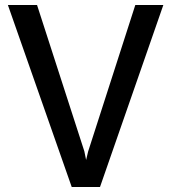

<svg xmlns="http://www.w3.org/2000/svg" viewBox="-20 -747 680 767"><path d="M266.5 0 11.5 -727H128L317 -142.5L324 -108L332 -141.5L520.5 -727H632.5L379.5 0Z"/></svg>

Font: Expletus Sans Medium
Style: Regular
Weight: 500
Version: Version 7.500